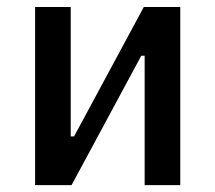

<svg xmlns="http://www.w3.org/2000/svg" viewBox="-20 -538 626 558"><path d="M82 0V-517.6H185.5V-141.6H195.3L397.9 -517.6H503.9V0H400.4V-376H390.6L188 0Z"/></svg>

Font: Caskaydia Cove
Style: Regular
Weight: 400
Monospace: yes
Designer: Aaron Bell
Foundry: Saja Typeworks
Version: Version 4.300; ttfautohint (v1.8.3)